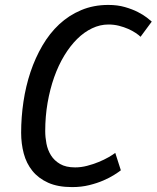

<svg xmlns="http://www.w3.org/2000/svg" viewBox="-20 -741 629 771"><path d="M269.5 10.3Q212.4 10.3 173.3 -7.3Q134.3 -24.9 110.1 -54.9Q85.9 -85 75.4 -124.5Q64.9 -164.1 64.9 -208Q64.9 -270.5 74.2 -332.8Q83.5 -395 102.5 -451.9Q121.6 -508.8 150.4 -558.1Q179.2 -607.4 218 -643.6Q256.8 -679.7 306.2 -700.4Q355.5 -721.2 415 -721.2Q452.1 -721.2 481.7 -712.6Q511.2 -704.1 533.2 -692.9Q555.2 -681.6 569.3 -670.7Q583.5 -659.7 589.4 -654.3L544.4 -593.3Q537.6 -600.1 524.9 -608.6Q512.2 -617.2 495.1 -624.8Q478 -632.3 457.8 -637.5Q437.5 -642.6 415.5 -642.6Q381.8 -642.6 349.9 -627.4Q317.9 -612.3 289.8 -584.5Q261.7 -556.6 238 -517.6Q214.4 -478.5 197.5 -430.9Q180.7 -383.3 171.1 -328.4Q161.6 -273.4 161.6 -214.4Q161.6 -189.9 166.5 -164.3Q171.4 -138.7 184.6 -117.4Q197.8 -96.2 221.2 -82.5Q244.6 -68.8 281.7 -68.8Q305.7 -68.8 330.1 -75.2Q354.5 -81.5 376.5 -90.6Q398.4 -99.6 415.8 -109.6Q433.1 -119.6 442.9 -127L465.3 -57.1Q456.1 -49.8 438.2 -38.6Q420.4 -27.3 395.3 -16.4Q370.1 -5.4 338.4 2.4Q306.6 10.3 269.5 10.3Z"/></svg>

Font: Ufes Sans
Style: Italic
Weight: 400
Designer: Ricardo Esteves & Filipe Motta
Foundry: ProDesignUfes - Ricardo Esteves, Filipe Motta
Version: Version 2.0